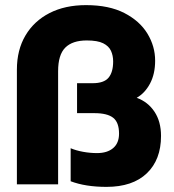

<svg xmlns="http://www.w3.org/2000/svg" viewBox="-20 -720 680 750"><path d="M396 10Q314 10 256 -12V-141Q277 -132 304.5 -127Q332 -122 359 -122Q399 -122 422 -141.5Q445 -161 445 -198Q445 -242 422 -260Q399 -278 349 -278H281V-395H342Q386 -395 404 -416.5Q422 -438 422 -480Q422 -503 413.5 -521.5Q405 -540 383 -551Q361 -562 319 -562Q263 -562 235 -534Q207 -506 207 -442V0H46V-448Q46 -525 79.5 -581.5Q113 -638 173.5 -669Q234 -700 316 -700Q406 -700 466 -669Q526 -638 556 -588.5Q586 -539 586 -483Q586 -431 566 -393.5Q546 -356 514 -338Q558 -322 583.5 -283.5Q609 -245 609 -189Q609 -96 553.5 -43Q498 10 396 10Z"/></svg>

Font: Kanit SemiBold
Style: Regular
Weight: 600
Designer: Katatrad Team
Foundry: CadsonDemak
Version: Version 2.000; ttfautohint (v1.8.3)